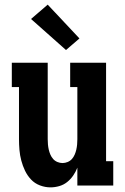

<svg xmlns="http://www.w3.org/2000/svg" viewBox="-20 -801 540 829"><path d="M198 8Q175 8 152.5 -0.5Q130 -9 114 -26Q98 -43 88 -64Q78 -85 72 -107.5Q66 -130 64 -153.5Q62 -177 62 -200V-425H31V-530H186V-200Q186 -189 187 -177.5Q188 -166 190.5 -155Q193 -144 197.5 -133.5Q202 -123 209.5 -114.5Q217 -106 228 -101.5Q239 -97 250 -97Q261 -97 272 -101.5Q283 -106 290.5 -114.5Q298 -123 302.5 -133.5Q307 -144 309.5 -155Q312 -166 313 -177.5Q314 -189 314 -200V-425H283V-530H438V-105H469V0H314V-77Q307 -59 296 -43Q285 -27 270 -15Q255 -3 236 2.5Q217 8 198 8ZM265 -585 114 -719 186 -781 323 -635Z"/></svg>

Font: Iosevka Slab Extrabold
Style: Regular
Weight: 800
Monospace: yes
Designer: Belleve Invis
Foundry: Belleve Invis
Version: Version 11.1.1; ttfautohint (v1.8.3)